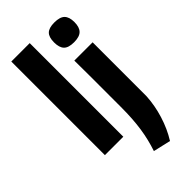

<svg xmlns="http://www.w3.org/2000/svg" viewBox="-311 -880 1172 1172"><g transform="rotate(-45 274.5 -294.0)"><path d="M412 -620Q365 -620 345 -640.5Q325 -661 325 -706Q325 -751 345 -771Q365 -791 412 -791Q460 -791 480.5 -770.5Q501 -750 501 -706Q501 -662 480.5 -641Q460 -620 412 -620ZM287 194Q299 158 308 121.5Q317 85 323 45Q329 5 332 -40Q335 -85 335 -139Q335 -145 335 -172.5Q335 -200 335 -238.5Q335 -277 335 -322Q335 -367 335 -409.5Q335 -452 334.5 -487Q334 -522 334 -540H492V-76Q488 1 464 78.5Q440 156 400 220ZM58 -808H217V0H58Z"/></g></svg>

Font: Encode Sans Narrow
Style: Bold
Weight: 700
Designer: Pablo Impallari, Andres Torresi
Foundry: Pablo Impallari, Andres Torresi
Version: Version 1.000; ttfautohint (v1.00) -l 8 -r 50 -G 200 -x 14 -